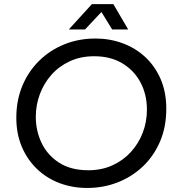

<svg xmlns="http://www.w3.org/2000/svg" viewBox="-20 -900 856 932"><path d="M403.4 12.4Q330.8 12.4 268.2 -11.5Q205.6 -35.4 158.9 -80.4Q112.2 -125.4 85.7 -188.1Q59.2 -250.8 59.2 -328.4Q59.2 -413 88.5 -483.4Q117.8 -553.8 170.4 -605.3Q223 -656.8 292.6 -684.9Q362.2 -713 443.4 -713Q512.4 -713 574.6 -690.3Q636.8 -667.6 684.5 -623.6Q732.2 -579.6 759.7 -516.3Q787.2 -453 787.2 -372.2Q787.2 -283.2 756.5 -212.2Q725.8 -141.2 672.2 -90.9Q618.6 -40.6 549.6 -14.1Q480.6 12.4 403.4 12.4ZM409 -73.6Q473.2 -73.6 525.4 -97.3Q577.6 -121 615.1 -162Q652.6 -203 672.9 -255.8Q693.2 -308.6 693.2 -367.8Q693.2 -441 662.1 -499.7Q631 -558.4 573.7 -592.7Q516.4 -627 437.4 -627Q371.6 -627 319 -602.7Q266.4 -578.4 229.6 -536.8Q192.8 -495.2 173.3 -442.6Q153.8 -390 153.8 -332.8Q153.8 -264.4 182.3 -205.3Q210.8 -146.2 267.5 -109.9Q324.2 -73.6 409 -73.6ZM314 -757 426 -880H530.2L602.2 -757H524.4L472.4 -841.8L392.6 -757Z"/></svg>

Font: MuseoModerno Thin
Style: Italic
Weight: 100
Italic angle: -9°
Designer: Pablo Cosgaya, Héctor Gatti, Marcela Romero, and the Authors of The MuseoModerno Project.
Foundry: Omnibus-Type Team
Version: Version 1.003